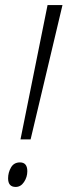

<svg xmlns="http://www.w3.org/2000/svg" viewBox="-20 -734 272 759"><path d="M101 -183 227 -714H168L61 -183ZM88 -57Q88 -92 59 -92Q35 -92 23.5 -72Q12 -52 12 -29Q12 5 42 5Q62 5 75 -14.5Q88 -34 88 -57Z"/></svg>

Font: Noto Sans Display Condensed Light
Style: Italic
Weight: 300
Width: 3
Designer: Monotype Design team
Foundry: Monotype Imaging Inc.
Version: 1.000